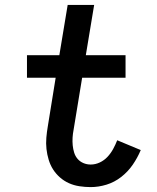

<svg xmlns="http://www.w3.org/2000/svg" viewBox="-20 -755 640 783"><path d="M350 8Q327 8 304 4.5Q281 1 261 -8Q241 -17 224.5 -31.5Q208 -46 196.5 -64Q185 -82 178.5 -103.5Q172 -125 169.5 -147.5Q167 -170 169 -193.5Q171 -217 175 -240L207 -438H90V-530H222L256 -735H364L330 -530H492V-438H315L280 -225Q277 -210 276 -194Q275 -178 276.5 -162.5Q278 -147 282.5 -132.5Q287 -118 296.5 -107Q306 -96 320 -90Q334 -84 350 -84Q369 -84 387 -92.5Q405 -101 418.5 -115.5Q432 -130 441.5 -147.5Q451 -165 458 -183L554 -143Q541 -112 521.5 -83.5Q502 -55 474.5 -33.5Q447 -12 414.5 -2Q382 8 350 8Z"/></svg>

Font: Iosevka Curly SmBdEx
Style: Italic
Weight: 600
Width: 7
Italic angle: -9°
Monospace: yes
Designer: Belleve Invis
Foundry: Belleve Invis
Version: Version 11.1.0; ttfautohint (v1.8.3)